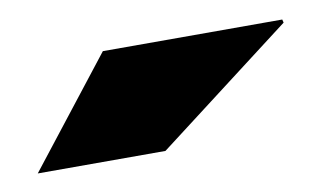

<svg xmlns="http://www.w3.org/2000/svg" viewBox="-32 -776 391 234"><g transform="rotate(-10 163.5 -658.5)"><path d="M0 -592 104 -725H326L327 -721L158 -592Z"/></g></svg>

Font: Archivo SemiExpanded Black
Style: Regular
Weight: 900
Width: 6
Designer: Hector Gatti
Foundry: Omnibus-Type
Version: Version 2.001